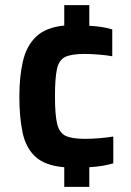

<svg xmlns="http://www.w3.org/2000/svg" viewBox="-20 -716 508 744"><path d="M229 8V-68Q155 -74 117.5 -108.5Q80 -143 67.5 -202.5Q55 -262 55 -342Q55 -420 69 -479.5Q83 -539 120.5 -574.5Q158 -610 229 -617V-696H326V-616Q348 -615 370 -612Q392 -609 415 -602V-498Q394 -502 363 -504.5Q332 -507 307 -507Q256 -507 232 -495Q208 -483 200.5 -447.5Q193 -412 193 -342Q193 -271 201.5 -236Q210 -201 234.5 -189.5Q259 -178 309 -178Q334 -178 365.5 -180.5Q397 -183 419 -187V-83Q398 -77 377 -73.5Q356 -70 326 -68V8Z"/></svg>

Font: Saira SemiBold
Style: Regular
Weight: 600
Designer: Hector Gatti with collaboration of the Omnibus-Type team
Foundry: Omnibus-Type
Version: Version 1.100; ttfautohint (v1.8.3)